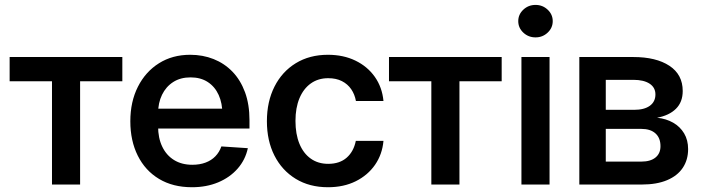

<svg xmlns="http://www.w3.org/2000/svg" viewBox="-20 -766 2912 797"><path d="M195.8 0V-428.7H20V-529.3H487.8V-428.7H312.5V0Z M776.9 11.2Q697.8 11.2 640.4 -23.2Q583 -57.6 552 -119.6Q521 -181.6 521 -262.7Q521 -343.8 552.5 -406Q584 -468.3 639.9 -503.4Q695.8 -538.6 769.5 -538.6Q821.8 -538.6 866.7 -520.8Q911.6 -502.9 945.1 -468.3Q978.5 -433.6 997.1 -383.1Q1015.6 -332.5 1015.6 -267.1V-232.4H574.2V-314.9H956.5L903.3 -291Q903.3 -337.4 887.7 -371.8Q872.1 -406.2 842.5 -425.5Q813 -444.8 771 -444.8Q729 -444.8 699 -425.5Q668.9 -406.2 652.6 -372.6Q636.2 -338.9 636.2 -295.4V-242.2Q636.2 -192.9 653.6 -157Q670.9 -121.1 702.6 -101.6Q734.4 -82 778.3 -82Q809.1 -82 833.3 -91.1Q857.4 -100.1 874 -117.2Q890.6 -134.3 898.9 -158.2L1008.8 -150.9Q998.5 -102.5 966.3 -65.9Q934.1 -29.3 885.5 -9Q836.9 11.2 776.9 11.2Z M1341.3 11.2Q1264.6 11.2 1207.5 -23.7Q1150.4 -58.6 1119.1 -120.4Q1087.9 -182.1 1087.9 -262.7Q1087.9 -344.2 1119.4 -406.5Q1150.9 -468.8 1208 -503.7Q1265.1 -538.6 1341.3 -538.6Q1405.3 -538.6 1455.3 -514.4Q1505.4 -490.2 1535.9 -447Q1566.4 -403.8 1571.8 -346.7H1457.5Q1452.6 -374 1438 -395.5Q1423.3 -417 1399.4 -429.2Q1375.5 -441.4 1342.3 -441.4Q1300.8 -441.4 1270.3 -419.7Q1239.7 -397.9 1223.1 -358.2Q1206.5 -318.4 1206.5 -264.2Q1206.5 -209.5 1222.9 -169.4Q1239.3 -129.4 1269.8 -107.7Q1300.3 -85.9 1342.3 -85.9Q1390.1 -85.9 1419.2 -111.6Q1448.2 -137.2 1457 -181.2H1571.8Q1566.9 -125.5 1536.9 -82Q1506.8 -38.6 1456.8 -13.7Q1406.7 11.2 1341.3 11.2Z M1770.5 0V-428.7H1594.7V-529.3H2062.5V-428.7H1887.2V0Z M2144.5 0V-529.3H2261.2V0ZM2203.1 -610.8Q2173.3 -610.8 2152.3 -630.6Q2131.3 -650.4 2131.3 -678.2Q2131.3 -706.1 2152.3 -725.8Q2173.3 -745.6 2203.1 -745.6Q2232.4 -745.6 2253.4 -725.8Q2274.4 -706.1 2274.4 -678.2Q2274.4 -650.4 2253.4 -630.6Q2232.4 -610.8 2203.1 -610.8Z M2384.8 0V-529.3H2608.9Q2703.6 -529.3 2758.8 -492.9Q2814 -456.5 2814 -388.2Q2814 -342.3 2785.9 -314.5Q2757.8 -286.6 2707.5 -277.3Q2745.1 -273.4 2774.2 -256.8Q2803.2 -240.2 2819.8 -212.4Q2836.4 -184.6 2836.4 -147Q2836.4 -102.5 2814.2 -69.3Q2792 -36.1 2749 -18.1Q2706.1 0 2644 0ZM2494.6 -95.2H2642.1Q2680.2 -95.2 2700.9 -112.1Q2721.7 -128.9 2721.7 -159.2Q2721.7 -193.4 2700.9 -212.2Q2680.2 -231 2642.1 -231H2494.6ZM2494.6 -310.1H2612.3Q2654.3 -310.1 2677.5 -326.9Q2700.7 -343.8 2700.7 -374Q2700.7 -402.8 2676.5 -418.7Q2652.3 -434.6 2608.9 -434.6H2494.6Z"/></svg>

Font: Inter Cardless Tabular Medium
Style: Regular
Weight: 500
Designer: Rasmus Andersson
Foundry: rsms
Version: Version 4.000;git-4fc901f